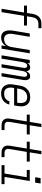

<svg xmlns="http://www.w3.org/2000/svg" viewBox="1358 -2134 783 3540"><g transform="rotate(90 1750.0 -363.5)"><path d="M141 0 210 -414H83V-469H219L237 -580Q241 -601 248 -621.5Q255 -642 267 -661Q279 -680 296.5 -695Q314 -710 334 -719Q354 -728 375.5 -731.5Q397 -735 418 -735H499V-680H418Q396 -680 374.5 -673Q353 -666 336 -650.5Q319 -635 310 -614Q301 -593 297 -571L280 -469H450V-414H271L203 0Z M672 8Q646 8 621.5 0Q597 -8 580 -25Q563 -42 554 -65.5Q545 -89 541.5 -114Q538 -139 540 -165Q542 -191 546 -218L596 -520H658L606 -209Q603 -189 602 -170Q601 -151 604 -133Q607 -115 614.5 -98Q622 -81 635 -69.5Q648 -58 666 -52.5Q684 -47 703 -47Q720 -47 738 -51Q756 -55 772 -64Q788 -73 801.5 -87Q815 -101 824 -117Q833 -133 838.5 -150Q844 -167 847 -185L902 -520H963L877 0H816L830 -87Q818 -65 801 -46.5Q784 -28 763 -15.5Q742 -3 718.5 2.5Q695 8 672 8Z M999 0 1086 -520H1147L1140 -476Q1146 -487 1155 -497Q1164 -507 1174.5 -514Q1185 -521 1197.5 -524.5Q1210 -528 1222 -528Q1237 -528 1250.5 -523Q1264 -518 1273 -507.5Q1282 -497 1286.5 -483.5Q1291 -470 1293 -456Q1299 -470 1308 -483.5Q1317 -497 1329 -507.5Q1341 -518 1356 -523Q1371 -528 1386 -528Q1401 -528 1414.5 -522.5Q1428 -517 1437 -506.5Q1446 -496 1450.5 -482.5Q1455 -469 1456.5 -454Q1458 -439 1457 -424Q1456 -409 1453 -394L1388 0H1327L1394 -404Q1396 -416 1395.5 -428Q1395 -440 1390.5 -450.5Q1386 -461 1376.5 -467Q1367 -473 1355 -473Q1345 -473 1335.5 -469Q1326 -465 1318.5 -457.5Q1311 -450 1306 -441Q1301 -432 1297.5 -422.5Q1294 -413 1292 -403.5Q1290 -394 1288 -384L1224 0H1163L1230 -404Q1232 -416 1232 -428Q1232 -440 1227.5 -450.5Q1223 -461 1213 -467Q1203 -473 1191 -473Q1181 -473 1171.5 -469Q1162 -465 1155 -457.5Q1148 -450 1143 -441Q1138 -432 1134.5 -422.5Q1131 -413 1128.5 -403.5Q1126 -394 1124 -384L1061 0Z M1704 8Q1675 8 1647.5 2Q1620 -4 1598 -19Q1576 -34 1561 -56.5Q1546 -79 1539 -105.5Q1532 -132 1532.5 -160.5Q1533 -189 1538 -218L1558 -338Q1562 -363 1570 -387.5Q1578 -412 1592.5 -434.5Q1607 -457 1627.5 -476Q1648 -495 1671.5 -507Q1695 -519 1721 -523.5Q1747 -528 1772 -528Q1800 -528 1827.5 -522Q1855 -516 1877 -501Q1899 -486 1913.5 -463.5Q1928 -441 1934.5 -414.5Q1941 -388 1940.5 -359.5Q1940 -331 1935 -302L1924 -232H1602L1598 -209Q1595 -189 1594 -169Q1593 -149 1597 -130.5Q1601 -112 1609.5 -96Q1618 -80 1632.5 -68.5Q1647 -57 1665.5 -52Q1684 -47 1704 -47Q1726 -47 1749 -52Q1772 -57 1792 -69.5Q1812 -82 1826.5 -102Q1841 -122 1846 -144H1907Q1900 -111 1880.5 -80.5Q1861 -50 1832.5 -29.5Q1804 -9 1770.5 -0.5Q1737 8 1704 8ZM1611 -288H1872L1876 -311Q1879 -331 1879.5 -350.5Q1880 -370 1876.5 -388.5Q1873 -407 1864.5 -423.5Q1856 -440 1842 -451.5Q1828 -463 1809 -468Q1790 -473 1771 -473Q1752 -473 1733.5 -469Q1715 -465 1697.5 -455.5Q1680 -446 1666 -431.5Q1652 -417 1642 -400Q1632 -383 1626.5 -365Q1621 -347 1618 -329Z M2296 0Q2275 0 2255 -3.5Q2235 -7 2218 -16Q2201 -25 2188.5 -40Q2176 -55 2170 -74Q2164 -93 2163.5 -113.5Q2163 -134 2167 -155L2218 -465H2092V-520H2227L2263 -735H2324L2289 -520H2459V-465H2280L2227 -146Q2224 -128 2225.5 -110.5Q2227 -93 2236.5 -80Q2246 -67 2262 -61Q2278 -55 2296 -55H2377V0Z M2796 0Q2775 0 2755 -3.5Q2735 -7 2718 -16Q2701 -25 2688.5 -40Q2676 -55 2670 -74Q2664 -93 2663.5 -113.5Q2663 -134 2667 -155L2718 -465H2592V-520H2727L2763 -735H2824L2789 -520H2959V-465H2780L2727 -146Q2724 -128 2725.5 -110.5Q2727 -93 2736.5 -80Q2746 -67 2762 -61Q2778 -55 2796 -55H2877V0Z M3024 0V-55H3179L3247 -465H3113V-520H3317L3241 -55H3374V0ZM3346 -620H3247L3263 -720H3363Z"/></g></svg>

Font: Iosevka SS04 Light Oblique
Style: Regular
Weight: 300
Italic angle: -9°
Monospace: yes
Designer: Belleve Invis
Foundry: Belleve Invis
Version: Version 19.0.0; ttfautohint (v1.8.4)